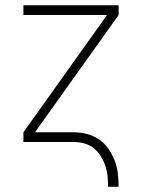

<svg xmlns="http://www.w3.org/2000/svg" viewBox="-20 -540 540 730"><path d="M391 170Q391 150 389 130Q387 110 380.5 90.5Q374 71 363 53.5Q352 36 336.5 23.5Q321 11 301 5.5Q281 0 261 0H69V-37L387 -483H69V-520H431V-483L113 -37H261Q286 -37 311 -30.5Q336 -24 357 -9.5Q378 5 392.5 26Q407 47 416 70.5Q425 94 428 119.5Q431 145 431 170Z"/></svg>

Font: Iosevka Extralight
Style: Regular
Weight: 200
Monospace: yes
Designer: Belleve Invis
Foundry: Belleve Invis
Version: Version 32.0.1; ttfautohint (v1.8.4)